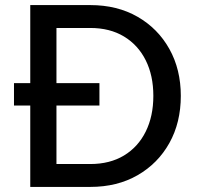

<svg xmlns="http://www.w3.org/2000/svg" viewBox="-20 -735 791 755"><path d="M99 0V-320H35V-408H99V-715H335Q441 -715 521 -669Q601 -623 646 -542.5Q691 -462 691 -358Q691 -253 646 -172.5Q601 -92 521 -46Q441 0 335 0ZM202 -90H335Q412 -90 467.5 -123.5Q523 -157 553 -217.5Q583 -278 583 -358Q583 -438 553 -498Q523 -558 467.5 -591.5Q412 -625 335 -625H202V-408H371V-320H202Z"/></svg>

Font: Wix Madefor Text Medium
Style: Regular
Weight: 500
Designer: Dalton Maag Ltd
Foundry: Dalton Maag Ltd
Version: Version 3.100